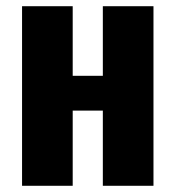

<svg xmlns="http://www.w3.org/2000/svg" viewBox="-20 -598 565 618"><path d="M51 0V-578H214V-354H311V-578H474V0H311V-242H214V0Z"/></svg>

Font: Oswald
Style: Bold
Weight: 700
Designer: Vernon Adams
Foundry: Vernon Adams
Version: Version 4.103;gftools[0.9.33.dev8+g029e19f]